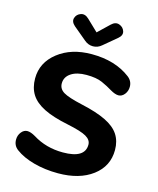

<svg xmlns="http://www.w3.org/2000/svg" viewBox="-134 -1019 922 1121"><g transform="rotate(15 326.5 -458.5)"><path d="M325 9Q246 9 178 -9.5Q110 -28 66 -61Q38 -82 38 -118Q38 -144 53.5 -163.5Q69 -183 90 -183Q110 -183 139 -166Q219 -116 321 -116Q454 -116 454 -198Q454 -227 422 -245.5Q390 -264 308 -281Q214 -300 158.5 -328Q103 -356 78 -396Q53 -436 53 -492Q53 -588 133.5 -651Q214 -714 337 -714Q479 -714 571 -644Q600 -622 600 -587Q600 -561 584.5 -541.5Q569 -522 548 -522Q528 -522 499 -539Q470 -557 434 -573Q398 -589 338 -589Q280 -589 245.5 -566Q211 -543 211 -504Q211 -471 241.5 -452.5Q272 -434 357 -415Q448 -395 504.5 -367.5Q561 -340 586.5 -301Q612 -262 612 -208Q612 -110 533 -50.5Q454 9 325 9ZM330 -760Q301 -760 278 -780L199 -846Q174 -868 181.5 -891.5Q189 -915 213.5 -923.5Q238 -932 262 -909L330 -844L398 -909Q422 -932 446.5 -923Q471 -914 478.5 -890.5Q486 -867 461 -846L382 -780Q359 -760 330 -760Z"/></g></svg>

Font: Nunito VF Beta Light
Style: Regular
Weight: 300
Designer: Vernon Adams
Foundry: newtypography
Version: Version 3.001